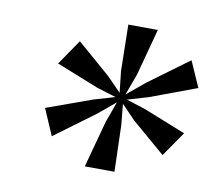

<svg xmlns="http://www.w3.org/2000/svg" viewBox="-56 -883 625 557"><g transform="rotate(10 256.0 -605.0)"><path d="M83.5 -539 218 -587.5 279.5 -605.5 222.5 -623 98.5 -672.5 149.5 -747 247.5 -662 289 -619.5 282 -682.5 279.5 -819 366.5 -818.5 329.5 -680.5 306.5 -618 358.5 -661 478 -749 511.5 -673 374.5 -622 313.5 -604 369.5 -586 493.5 -536.5 443 -463.5 344.5 -548 304 -590 310 -528 314 -391.5 226.5 -392 264 -530 286 -591 235.5 -549 117 -461.5Z"/></g></svg>

Font: Merriweather 144pt
Style: Italic
Weight: 400
Italic angle: -7.8°
Version: Version 2.101